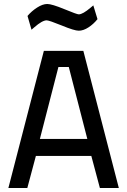

<svg xmlns="http://www.w3.org/2000/svg" viewBox="-20 -943 638 963"><path d="M22 0ZM438 -161H160L117 0H22L200 -688H398L576 0H481ZM180 -246H418L325 -607H273ZM290 -815Q226 -841 214 -841Q192 -841 152 -806L138 -794L118 -863Q138 -887 166 -905Q194 -923 217 -923Q240 -923 303 -897Q366 -871 375 -871Q395 -871 435 -905L448 -916L469 -847Q449 -822 423.5 -805.5Q398 -789 375 -789Q353 -789 290 -815Z"/></svg>

Font: sheba-seeBold
Style: Regular
Weight: 600
Designer: Mohamed Galeb, the designers
Foundry: Kief Type Foundry
Version: Version 2.010; ttfautohint (v1.5.33-1714) -l 8 -r 50 -G 200 